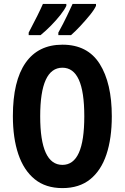

<svg xmlns="http://www.w3.org/2000/svg" viewBox="-20 -1005 639 984"><path d="M553 -409Q553 -296 525.5 -213.5Q498 -131 442 -86Q386 -41 300 -41Q214 -41 158 -86.5Q102 -132 74 -214.5Q46 -297 46 -410Q46 -590 111 -683Q176 -776 300 -776Q429 -776 491 -677.5Q553 -579 553 -409ZM186 -409Q186 -160 300 -160Q356 -160 384 -221.5Q412 -283 412 -409Q412 -535 384 -596.5Q356 -658 300 -658Q186 -658 186 -409ZM472 -975Q463 -955 440.5 -927.5Q418 -900 392 -872Q366 -844 344 -825H279V-838Q304 -883 323.5 -924Q343 -965 352 -985H472ZM320 -975Q310 -954 289 -927.5Q268 -901 241.5 -874Q215 -847 188 -825H127V-838Q152 -885 171.5 -924.5Q191 -964 200 -985H320Z"/></svg>

Font: Noto Sans Tamil UI ExtraCondensed
Style: Bold
Weight: 700
Width: 2
Designer: Jelle Bosma - Monotype Design Team
Foundry: Monotype Imaging Inc.
Version: Version 2.004; ttfautohint (v1.8.4.7-5d5b)